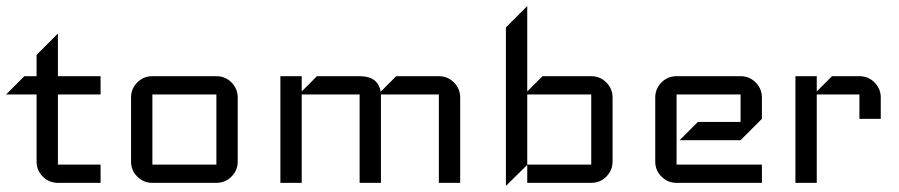

<svg xmlns="http://www.w3.org/2000/svg" viewBox="-30 -600 2950 630"><path d="M300 0H160Q131 0 110.5 -20.5Q90 -41 90 -70V-290H-10L50 -350H90V-420L160 -490V-350H300V-290H160V-60H300Z M750 -70Q750 -41 729.5 -20.5Q709 0 680 0H470Q441 0 420.5 -20.5Q400 -41 400 -70V-280Q400 -309 420.5 -329.5Q441 -350 470 -350H680Q709 -350 729.5 -329.5Q750 -309 750 -280ZM680 -60V-290H470V-60Z M1480 0H1410V-290H1220V0H1150V-290H960V0H890V-350H960V-300L1010 -350H1150Q1211 -350 1219 -299L1270 -350H1410Q1439 -350 1459.5 -329.5Q1480 -309 1480 -280Z M1980 -70Q1980 -41 1959.5 -20.5Q1939 0 1910 0H1700V-59L1630 10V-510L1700 -580V-300L1750 -350H1910Q1939 -350 1959.5 -329.5Q1980 -309 1980 -280ZM1910 -60V-290H1700V-60Z M2470 0H2190Q2161 0 2140.5 -20.5Q2120 -41 2120 -70V-280Q2120 -309 2140.5 -329.5Q2161 -350 2190 -350H2400Q2429 -350 2449.5 -329.5Q2470 -309 2470 -280V-210L2400 -140H2200L2260 -200H2400V-290H2190V-60H2470Z M2860 -210H2790V-290H2650V0H2580V-350H2650V-300L2700 -350H2790Q2819 -350 2839.5 -329.5Q2860 -309 2860 -280Z"/></svg>

Font: Iceland
Style: Regular
Weight: 400
Designer: Cyreal (www.cyreal.org)
Foundry: Cyreal (www.cyreal.org)
Version: Version 1.001